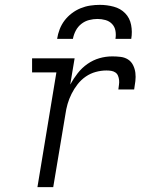

<svg xmlns="http://www.w3.org/2000/svg" viewBox="-20 -770 640 790"><path d="M134 0 212 -472H112V-530H287L269 -422Q282 -446 299.5 -468.5Q317 -491 340 -507Q363 -523 389 -530.5Q415 -538 442 -538Q459 -538 476 -536Q493 -534 506.5 -525.5Q520 -517 527.5 -502Q535 -487 537 -470.5Q539 -454 537 -436.5Q535 -419 532 -402H467Q468 -412 469.5 -421.5Q471 -431 470 -440.5Q469 -450 465.5 -458.5Q462 -467 454.5 -472Q447 -477 437.5 -478.5Q428 -480 418 -480Q396 -480 374 -474Q352 -468 333 -455Q314 -442 299.5 -423.5Q285 -405 274.5 -384Q264 -363 258 -342Q252 -321 249 -299L199 0ZM215 -610Q218 -630 225.5 -649.5Q233 -669 245.5 -685.5Q258 -702 275 -715Q292 -728 311.5 -736Q331 -744 351 -747Q371 -750 391 -750Q420 -750 448 -742.5Q476 -735 495 -715.5Q514 -696 519.5 -667.5Q525 -639 520 -610H455Q458 -627 455 -643.5Q452 -660 441 -671.5Q430 -683 414 -687.5Q398 -692 381 -692Q364 -692 346.5 -687.5Q329 -683 314.5 -671.5Q300 -660 291.5 -643.5Q283 -627 280 -610Z"/></svg>

Font: Iosevka Slab Light Extended
Style: Italic
Weight: 300
Width: 7
Italic angle: -9°
Monospace: yes
Designer: Belleve Invis
Foundry: Belleve Invis
Version: Version 11.1.0; ttfautohint (v1.8.3)